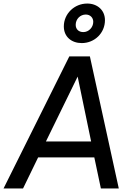

<svg xmlns="http://www.w3.org/2000/svg" viewBox="-47 -1063 739 1083"><path d="M-27 0H83L168 -175H485L522 0H623L460 -745H344ZM212 -265 391 -631 467 -265ZM313 -914C313 -855 357 -820 414 -820C487 -820 545 -877 545 -949C545 -1006 502 -1043 445 -1043C372 -1043 313 -985 313 -914ZM380 -923C380 -955 405 -981 437 -981C461 -981 479 -964 479 -940C479 -908 453 -882 423 -882C397 -882 380 -898 380 -923Z"/></svg>

Font: Mluvka Medium
Style: Italic
Weight: 500
Italic angle: -8°
Designer: Modified by Jiří Krblich, Original typeface by Gumpita Rahayu
Foundry: Gumpita Rahayu & Jiří Krblich
Version: Version 2.000;Glyphs 3.1.1 (3134)